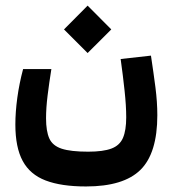

<svg xmlns="http://www.w3.org/2000/svg" viewBox="-20 -488 626 690"><path d="M289.1 182.1Q200.2 182.1 144 160.6Q87.9 139.2 61.5 90.3Q35.2 41.5 35.2 -40.5Q35.2 -85 42.2 -136.7Q49.3 -188.5 63 -239.7H164.6Q156.7 -190.4 151.1 -145.3Q145.5 -100.1 145.5 -63Q145.5 -16.6 157.2 9.5Q168.9 35.6 201.7 46.4Q234.4 57.1 296.9 57.1Q350.6 57.1 380.4 45.9Q410.2 34.7 421.9 7.6Q433.6 -19.5 433.6 -66.4Q433.6 -107.4 427.7 -162.1Q421.9 -216.8 413.6 -275.9L522.5 -288.1Q531.7 -227.1 538.6 -174.1Q545.4 -121.1 545.4 -74.2Q545.4 62.5 484.9 122.3Q424.3 182.1 289.1 182.1ZM294.9 -297.4 210 -382.3 294.9 -467.8 379.9 -382.3Z"/></svg>

Font: Cascadia Code SemiBold
Style: Regular
Weight: 600
Monospace: yes
Designer: Aaron Bell
Foundry: Saja Typeworks
Version: Version 2404.023; ttfautohint (v1.8.4)